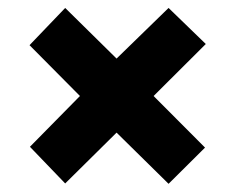

<svg xmlns="http://www.w3.org/2000/svg" viewBox="-20 -591 583 476"><path d="M397.9 -571.3 490.2 -481.9 360.8 -353 488.3 -225.1 397.9 -135.3 269 -262.2 141.6 -136.2 54.2 -227.1 178.2 -353 53.2 -479 141.6 -571.3 269 -445.8Z"/></svg>

Font: Open Sans SemiCondensed ExtraBold
Style: Regular
Weight: 800
Width: 4
Designer: Monotype Design Team
Foundry: Monotype Imaging Inc.
Version: Version 3.000